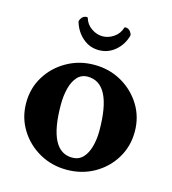

<svg xmlns="http://www.w3.org/2000/svg" viewBox="-97 -697 704 784"><g transform="rotate(15 255.5 -305.0)"><path d="M254.9 6.8Q191.4 6.8 139.2 -22.9Q86.9 -52.7 56.2 -103Q25.4 -153.3 25.4 -214.8Q25.4 -277.3 56.2 -327.1Q86.9 -377 139.2 -406.7Q191.4 -436.5 254.9 -436.5Q319.3 -436.5 371.1 -406.7Q422.9 -377 453.6 -327.1Q484.4 -277.3 484.4 -214.8Q484.4 -153.3 454.1 -103Q423.8 -52.7 371.6 -22.9Q319.3 6.8 254.9 6.8ZM264.6 -46.9Q292 -46.9 309.6 -65.4Q327.1 -84 335.4 -114.7Q343.8 -145.5 343.8 -180.7Q343.8 -382.8 241.2 -382.8Q213.9 -382.8 196.8 -363.3Q179.7 -343.8 171.9 -312.5Q164.1 -281.2 164.1 -245.1Q164.1 -46.9 264.6 -46.9ZM255.9 -499Q216.8 -499 187.5 -524.4Q158.2 -549.8 146.5 -588.9Q144.5 -593.8 152.3 -605.5Q160.2 -617.2 174.8 -617.2Q177.7 -617.2 178.7 -614.3Q186.5 -587.9 209 -572.8Q231.4 -557.6 255.9 -557.6Q280.3 -557.6 302.7 -572.8Q325.2 -587.9 333 -614.3Q335 -617.2 336.9 -617.2Q351.6 -617.2 359.4 -605.5Q367.2 -593.8 365.2 -588.9Q354.5 -549.8 324.7 -524.4Q294.9 -499 255.9 -499Z"/></g></svg>

Font: Crimson Text
Style: Bold
Weight: 700
Designer: Sebastian Kosch
Foundry: Sebastian Kosch
Version: Version 1.100